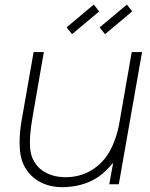

<svg xmlns="http://www.w3.org/2000/svg" viewBox="-20 -784 637 817"><path d="M286.5 -638.5 263.5 -667.5 379 -764.5 402 -735.5ZM427 -638.5 404 -667.5 520 -764.5 542.5 -735.5ZM584.5 -562.5 485.5 0H445L461.5 -91.5Q440.5 -66 414.5 -43.5Q383 -17.5 344.2 -4Q305.5 9.5 266.5 11.5Q263 12 258 12.2Q253 12.5 246 12.5Q176.5 12.5 128 -24Q76 -64.5 66.5 -131Q57.5 -197 75 -288.5L123 -562.5H166.5L119 -288.5Q103 -200 109 -146.5Q115.5 -92.5 158.5 -59.5Q199.5 -30 260.5 -30Q296.5 -30 329.8 -41.2Q363 -52.5 391.5 -75Q442 -115 466.5 -183.5Q479 -214.5 486.5 -253L540.5 -562.5Z"/></svg>

Font: Russisch Sans ExtraLight
Style: Italic
Weight: 200
Width: 4
Italic angle: -10°
Designer: Michael Sharanda (font) & Cristiano Sobral (main changes)
Foundry: Michael Sharanda
Version: Version 2.00;September 8, 2020;FontCreator 13.0.0.2681 64-bi